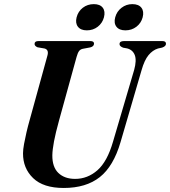

<svg xmlns="http://www.w3.org/2000/svg" viewBox="-20 -899 824 930"><path d="M527.5 -213 630 -561Q642.5 -607 632.8 -632.2Q623 -657.5 596 -664.5L576.5 -668Q558.5 -675 559 -685.5Q559 -700 580 -700H767Q784 -700 784 -687Q784 -675 765.5 -668.5L745 -664Q719.5 -656 699.5 -632Q679.5 -608 665.5 -558.5L564 -211Q530 -94 463.5 -41.2Q397 11.5 288.5 11.5Q190 11.5 140.5 -36.2Q91 -84 91.5 -156.5Q91.5 -174.5 96.5 -201.8Q101.5 -229 108.5 -259Q115.5 -289 123 -315L209.5 -629Q218 -658 196 -664L161.5 -670Q147 -676.5 147.5 -686.5Q147.5 -700 166 -700H418Q435.5 -700 435.5 -687.5Q435 -674 417.5 -669.5L380.5 -662.5Q369 -660 362.8 -651.5Q356.5 -643 351 -623.5L266 -315.5Q249 -254 241.5 -213.8Q234 -173.5 233.5 -147Q233 -89.5 263 -61Q293 -32.5 344 -32.5Q404 -32.5 451.8 -74.2Q499.5 -116 527.5 -213ZM400.5 -752Q371 -752 357.5 -769.5Q344 -787 351 -815Q358.5 -844 381.2 -861.5Q404 -879 434.5 -879Q464.5 -879 477.8 -861.5Q491 -844 483.5 -815Q476 -787 453.5 -769.5Q431 -752 400.5 -752ZM587.5 -752Q557.5 -752 544 -769.5Q530.5 -787 538 -815Q545.5 -843.5 568.5 -861.2Q591.5 -879 621 -879Q651.5 -879 665 -861.5Q678.5 -844 671 -815Q663.5 -787 640.8 -769.5Q618 -752 587.5 -752Z"/></svg>

Font: Fraunces 72pt SemiBold
Style: Italic
Weight: 600
Italic angle: -16°
Version: Version 1.000;[b76b70a41]